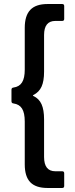

<svg xmlns="http://www.w3.org/2000/svg" viewBox="-20 -804 371 954"><path d="M103 13V-200Q103 -243 89.5 -264.5Q76 -286 47 -290Q37 -291 37 -301V-358Q37 -368 47 -369Q76 -373 89.5 -394.5Q103 -416 103 -458V-666Q103 -726 130.5 -755Q158 -784 216 -784H289Q299 -784 299 -774V-710Q299 -700 289 -700H255Q199 -700 199 -630V-448Q199 -401 186.5 -373.5Q174 -346 146 -332Q141 -330 146 -327Q174 -314 186.5 -286Q199 -258 199 -211V-24Q199 47 255 47H289Q299 47 299 57V120Q299 130 289 130H216Q158 130 130.5 101.5Q103 73 103 13Z"/></svg>

Font: BarlowMedium
Style: Regular
Weight: 500
Designer: Jeremy Tribby
Foundry: Tribby Type
Version: Version 1.422